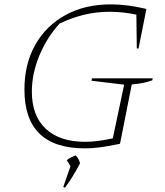

<svg xmlns="http://www.w3.org/2000/svg" viewBox="-20 -673 758 880"><path d="M369 7Q92 7 92 -262Q92 -380 141.5 -467.5Q191 -555 280 -604Q369 -653 488 -653Q564 -653 651 -632L615 -451H607L605 -606Q543 -619 482 -619Q421 -619 364 -605Q307 -591 253 -565Q194 -500 160 -417.5Q126 -335 126 -253Q126 -143 189.5 -83Q253 -23 371 -23Q425 -23 497 -39L549 -285L399 -303L402 -314H680L678 -305Q643 -291 584 -286L530 -14Q472 -2 436.5 2.5Q401 7 369 7ZM270 184 303 89 286 61Q301 49 327 39Q341 54 347 75Q314 139 278 187Z"/></svg>

Font: Piazzolla Thin
Style: Italic
Weight: 100
Italic angle: -11.3°
Designer: Juan Pablo del Peral
Foundry: Huerta Tipografica
Version: Version 1.330